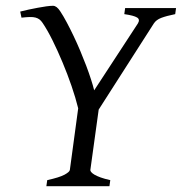

<svg xmlns="http://www.w3.org/2000/svg" viewBox="-20 -643 628 663"><path d="M357.9 0H140.1L143.1 -21Q185.5 -30.3 202.9 -39.8Q220.2 -49.3 221.2 -56.2L250 -269Q241.2 -304.7 227.1 -345.9Q212.9 -387.2 196 -427.5Q179.2 -467.8 161.4 -503.7Q143.6 -539.6 127 -564Q122.1 -571.3 116.5 -575.7Q110.8 -580.1 102.8 -582.3Q94.7 -584.5 83 -584.2Q71.3 -584 54.2 -582L49.8 -603Q63 -606.4 78.9 -609.9Q94.7 -613.3 110.4 -616.2Q126 -619.1 139.9 -621.1Q153.8 -623 163.1 -623Q175.8 -623 188 -604Q198.7 -587.9 210.4 -565.9Q222.2 -543.9 234.1 -518.8Q246.1 -493.7 257.1 -467.5Q268.1 -441.4 277.6 -416.3Q287.1 -391.1 294.2 -369.1Q301.3 -347.2 305.2 -331.1L456.1 -562Q464.4 -575.7 453.4 -582.5Q442.4 -589.4 409.2 -594.2L412.1 -615.2H587.9L585 -594.2Q554.2 -587.9 536.9 -581.3Q519.5 -574.7 511.2 -562L320.8 -264.6L292 -56.2Q291.5 -53.2 294.7 -49.1Q297.9 -44.9 305.9 -40Q314 -35.2 327.4 -30.3Q340.8 -25.4 360.8 -21Z"/></svg>

Font: GentiumAlt
Style: Italic
Weight: 400
Italic angle: -7°
Designer: J. Victor Gaultney
Version: Version 1.02; 2005; OFL release